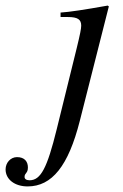

<svg xmlns="http://www.w3.org/2000/svg" viewBox="-144 -461 442 688"><path d="M246 -438 242 -441C158 -426 105 -418 73 -416V-400H99C135 -400 147 -391 147 -369C147 -359 143 -338 131 -289L59 3C25 141 2 185 -38 185C-50 185 -56 180 -56 173C-56 158 -44 161 -44 139C-44 118 -56 102 -83 102C-106 102 -124 122 -124 146C-124 182 -91 207 -45 207C42 207 101 134 142 -28Z"/></svg>

Font: XITS
Style: Italic
Weight: 400
Italic angle: -16.33°
Designer: MicroPress Inc., with final additions and corrections provided by Coen Hoffman, Elsevier (retired)
Version: Version 1.302